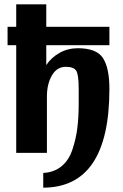

<svg xmlns="http://www.w3.org/2000/svg" viewBox="-20 -707 567 888"><path d="M15 -498V-583H55V-687H194V-583H486V-498H194V-406Q217 -441 255.5 -462.5Q294 -484 340 -484Q427 -484 456.5 -438Q486 -392 486 -296Q486 160 180 161V93Q230 90 264 62.5Q298 35 314.5 -14Q331 -63 337.5 -113.5Q344 -164 344 -230V-295Q344 -362 332.5 -380Q321 -398 284 -398Q243 -398 220 -358Q197 -318 197 -261V0H55V-498Z"/></svg>

Font: Coval
Style: Heavy
Weight: 900
Foundry: Context Ltd
Version: Version 001.000